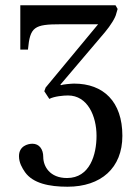

<svg xmlns="http://www.w3.org/2000/svg" viewBox="-20 -481 523 728"><path d="M52 111C52 136 64 156 75 172C105 214 166 227 236 227C363 227 444 156 444 34C444 -96 372 -164 261 -164C251 -164 217 -161 211 -158L209 -160L378 -359C399 -384 418 -414 421 -430L426 -447L418 -461H57V-293H86C94 -379 109 -389 211 -389H352L153 -149L148 -135L167 -106C186 -116 221 -119 238 -119C312 -119 346 -41 346 34C346 105 321 194 234 194C169 194 144 150 144 114C144 85 129 64 103 64C85 64 52 73 52 111Z"/></svg>

Font: erewhon
Style: Regular
Weight: 400
Version: Version 1.0.0